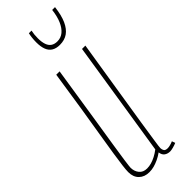

<svg xmlns="http://www.w3.org/2000/svg" viewBox="-248 -742 769 769"><g transform="rotate(-45 136.0 -357.5)"><path d="M72 10Q45 10 28.5 -6Q12 -22 12 -50Q12 -63 15 -86Q18 -109 23.5 -146Q29 -183 38 -236.5Q47 -290 58.5 -362.5Q70 -435 84 -530H103Q82 -394 68.5 -307Q55 -220 47 -170.5Q39 -121 36 -98Q33 -75 32 -67.5Q31 -60 31 -56Q31 -36 42.5 -21.5Q54 -7 76 -7Q88 -7 100.5 -10.5Q113 -14 126.5 -21Q140 -28 153 -38L230 -530H249Q227 -389 212 -297.5Q197 -206 189 -152.5Q181 -99 177 -73.5Q173 -48 172 -39Q171 -30 171 -27Q171 -19 175 -12.5Q179 -6 192 -6Q197 -6 205.5 -8Q214 -10 223 -14L228 0Q219 4 207.5 7Q196 10 190 10Q176 10 166 3Q156 -4 154 -20Q140 -10 126 -3.5Q112 3 99 6.5Q86 10 72 10ZM179 -604Q159 -604 145.5 -612Q132 -620 125.5 -636.5Q119 -653 119 -678Q119 -691 120.5 -704Q122 -717 124 -725H139Q137 -716 136 -706.5Q135 -697 135 -685Q135 -664 140 -649.5Q145 -635 155.5 -628Q166 -621 182 -621Q202 -621 217 -633.5Q232 -646 242 -669Q252 -692 256 -725H272Q267 -683 255 -656.5Q243 -630 224.5 -617Q206 -604 179 -604Z"/></g></svg>

Font: Georama ExtraCondensed Thin
Style: Italic
Weight: 100
Width: 2
Italic angle: -9°
Designer: Jean-Baptiste Levee
Foundry: Production Type
Version: Version 1.001